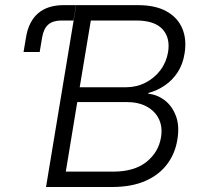

<svg xmlns="http://www.w3.org/2000/svg" viewBox="-20 -748 802 768"><path d="M74.2 -540 84 -598.1Q94.2 -661.6 132.1 -694.6Q169.9 -727.5 235.8 -727.5H284.2L273.9 -666H226.1Q191.9 -666 173.1 -649.7Q154.3 -633.3 148.4 -597.7L138.7 -540ZM164.1 0 284.7 -727.5H530.8Q601.6 -727.5 646.2 -702.6Q690.9 -677.7 709.2 -634Q727.5 -590.3 718.3 -534.2Q711.4 -490.7 690.7 -459Q669.9 -427.2 639.6 -406.5Q609.4 -385.7 573.2 -376V-373Q608.9 -369.6 638.7 -346.9Q668.5 -324.2 683.6 -284.4Q698.7 -244.6 689.5 -189.9Q680.7 -133.8 648.4 -91.1Q616.2 -48.3 561.3 -24.2Q506.3 0 427.7 0ZM243.2 -61.5H432.6Q517.1 -61.5 565.7 -100.3Q614.3 -139.2 624 -198.7Q630.9 -239.7 615.7 -271.5Q600.6 -303.2 567.4 -321.5Q534.2 -339.8 485.8 -339.8H289.1ZM298.8 -398.9H482.9Q525.9 -398.9 561.8 -417.2Q597.7 -435.5 621.6 -467.3Q645.5 -499 652.3 -539.6Q661.6 -596.7 629.9 -631.3Q598.1 -666 524.4 -666H343.3Z"/></svg>

Font: Inter 18pt Light
Style: Italic
Weight: 300
Italic angle: -9.3988°
Designer: Rasmus Andersson
Foundry: rsms
Version: Version 4.001;git-66647c0bb